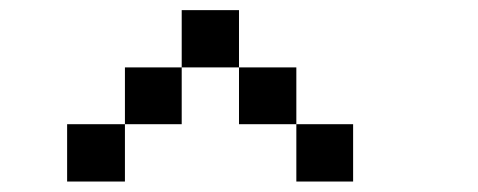

<svg xmlns="http://www.w3.org/2000/svg" viewBox="-20 -797 929 373"><path d="M110.4 -444.3Q110.4 -471.7 110.4 -555.7Q138.7 -555.7 222.7 -555.7Q222.7 -527.3 222.7 -444.3Q194.3 -444.3 110.4 -444.3ZM555.7 -444.3Q555.7 -471.7 555.7 -555.7Q583 -555.7 666 -555.7Q666 -527.3 666 -444.3Q638.7 -444.3 555.7 -444.3ZM222.7 -555.7Q222.7 -583 222.7 -666Q250 -666 333 -666Q333 -638.7 333 -555.7Q305.7 -555.7 222.7 -555.7ZM444.3 -555.7Q444.3 -583 444.3 -666Q471.7 -666 555.7 -666Q555.7 -638.7 555.7 -555.7Q527.3 -555.7 444.3 -555.7ZM333 -666Q333 -694.3 333 -777.3Q360.4 -777.3 444.3 -777.3Q444.3 -750 444.3 -666Q416 -666 333 -666Z"/></svg>

Font: leko majuna
Style: pona
Weight: 400
Designer: Kelsey Higham
Version: Version 2.0